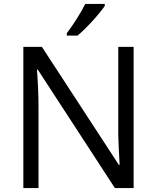

<svg xmlns="http://www.w3.org/2000/svg" viewBox="-20 -951 794 971"><path d="M655.8 0H561L170.9 -599.1H167Q174.8 -493.7 174.8 -405.8V0H98.1V-713.9H191.9L581.1 -117.2H585Q584 -130.4 580.6 -201.9Q577.1 -273.4 578.1 -304.2V-713.9H655.8ZM317.9 -783.2Q341.3 -813.5 368.4 -856.4Q395.5 -899.4 411.1 -931.2H509.8V-920.9Q488.3 -889.2 445.8 -842.8Q403.3 -796.4 372.1 -771H317.9Z"/></svg>

Font: Open Sans ACDW
Style: acdw
Weight: 400
Foundry: Ascender Corporation
Version: Version 1.10